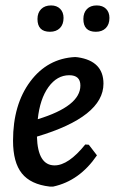

<svg xmlns="http://www.w3.org/2000/svg" viewBox="-20 -680 423 707"><path d="M168 -660Q189 -660 201.5 -647.5Q214 -635 214 -614Q214 -590 200.5 -576.5Q187 -563 164 -563Q118 -563 118 -610Q118 -633 131.5 -646.5Q145 -660 168 -660ZM336 -660Q358 -660 370.5 -647.5Q383 -635 383 -614Q383 -590 369.5 -576.5Q356 -563 333 -563Q287 -563 287 -610Q287 -633 300 -646.5Q313 -660 336 -660ZM337 -108Q273 -14 176 7H163Q93 -1 60.5 -41.5Q28 -82 28 -162Q28 -295 91.5 -380Q155 -465 257 -470L267 -469Q361 -455 361 -372Q361 -250 116 -177Q119 -71 181 -71Q232 -71 294 -148L307 -147ZM235 -403Q190 -403 158.5 -359.5Q127 -316 119 -241Q276 -289 276 -365Q276 -403 235 -403Z"/></svg>

Font: Alegreya Sans Medium
Style: Italic
Weight: 500
Italic angle: -7°
Designer: Juan Pablo del Peral
Foundry: Huerta Tipografica
Version: Version 2.007